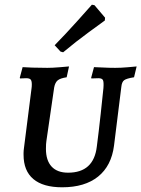

<svg xmlns="http://www.w3.org/2000/svg" viewBox="-20 -786 600 815"><path d="M175 -154Q175 -105 199 -79Q223 -53 269 -53Q378 -53 391 -164Q399 -225 407.5 -303Q416 -381 419 -412Q421 -438 417 -446Q413 -454 398 -454L368 -453L367 -456L379 -501Q389 -501 415.5 -499.5Q442 -498 469 -498Q493 -498 522 -500.5Q551 -503 560 -504L549 -458Q517 -453 507 -445.5Q497 -438 495 -417L464 -168Q453 -82 396.5 -36.5Q340 9 244 9Q163 9 121.5 -26Q80 -61 80 -129V-137Q80 -146 82 -160L114 -412Q115 -418 115 -428Q115 -443 110 -448.5Q105 -454 91 -454L65 -453L64 -456L76 -501Q87 -500 117.5 -499Q148 -498 181 -498Q202 -498 232.5 -500.5Q263 -503 273 -504L263 -458Q236 -454 225 -445Q214 -436 210 -415L177 -188Q175 -176 175 -154ZM248 -564 237 -567 212 -594Q260 -643 308 -696.5Q356 -750 370 -766L381 -764L426 -711L425 -699Q410 -688 356.5 -649Q303 -610 248 -564Z"/></svg>

Font: Alegreya SC Medium
Style: Italic
Weight: 500
Italic angle: -7°
Designer: Juan Pablo del Peral
Foundry: Huerta Tipografica
Version: Version 2.007; ttfautohint (v1.6)